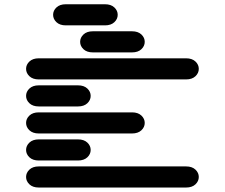

<svg xmlns="http://www.w3.org/2000/svg" viewBox="-20 -881 1040 888"><path d="M159.2 -13.7H840.8Q868.2 -13.7 883.8 -28.3Q899.4 -43 899.4 -62.5Q899.4 -82 883.8 -96.7Q868.2 -111.3 840.8 -111.3H159.2Q131.8 -111.3 116.2 -96.7Q100.6 -82 100.6 -62.5Q100.6 -43 116.2 -28.3Q131.8 -13.7 159.2 -13.7ZM159.2 -138.7H340.8Q368.2 -138.7 383.8 -153.3Q399.4 -168 399.4 -187.5Q399.4 -207 383.8 -221.7Q368.2 -236.3 340.8 -236.3H159.2Q131.8 -236.3 116.2 -221.7Q100.6 -207 100.6 -187.5Q100.6 -168 116.2 -153.3Q131.8 -138.7 159.2 -138.7ZM159.2 -263.7H590.8Q618.2 -263.7 633.8 -278.3Q649.4 -293 649.4 -312.5Q649.4 -332 633.8 -346.7Q618.2 -361.3 590.8 -361.3H159.2Q131.8 -361.3 116.2 -346.7Q100.6 -332 100.6 -312.5Q100.6 -293 116.2 -278.3Q131.8 -263.7 159.2 -263.7ZM159.2 -388.7H340.8Q368.2 -388.7 383.8 -403.3Q399.4 -418 399.4 -437.5Q399.4 -457 383.8 -471.7Q368.2 -486.3 340.8 -486.3H159.2Q131.8 -486.3 116.2 -471.7Q100.6 -457 100.6 -437.5Q100.6 -418 116.2 -403.3Q131.8 -388.7 159.2 -388.7ZM159.2 -513.7H840.8Q868.2 -513.7 883.8 -528.3Q899.4 -543 899.4 -562.5Q899.4 -582 883.8 -596.7Q868.2 -611.3 840.8 -611.3H159.2Q131.8 -611.3 116.2 -596.7Q100.6 -582 100.6 -562.5Q100.6 -543 116.2 -528.3Q131.8 -513.7 159.2 -513.7ZM409.2 -638.7H590.8Q618.2 -638.7 633.8 -653.3Q649.4 -668 649.4 -687.5Q649.4 -707 633.8 -721.7Q618.2 -736.3 590.8 -736.3H409.2Q381.8 -736.3 366.2 -721.7Q350.6 -707 350.6 -687.5Q350.6 -668 366.2 -653.3Q381.8 -638.7 409.2 -638.7ZM284.2 -763.7H465.8Q493.2 -763.7 508.8 -778.3Q524.4 -793 524.4 -812.5Q524.4 -832 508.8 -846.7Q493.2 -861.3 465.8 -861.3H284.2Q256.8 -861.3 241.2 -846.7Q225.6 -832 225.6 -812.5Q225.6 -793 241.2 -778.3Q256.8 -763.7 284.2 -763.7Z"/></svg>

Font: Sixtyfour Convergence
Style: Regular
Weight: 400
Designer: Jens Kutilek
Foundry: Jens Kutilek
Version: Version 2.001